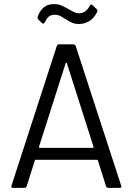

<svg xmlns="http://www.w3.org/2000/svg" viewBox="-20 -916 647 936"><path d="M509 0Q500 0 497 -8L457 -134Q456 -137 453 -137H154Q151 -137 150 -134L110 -8Q107 0 98 0H44Q35 0 35 -7Q35 -9 36 -11L257 -692Q260 -700 269 -700H337Q346 -700 349 -692L572 -7Q572 0 563 0ZM170 -200Q170 -199 170 -198Q170 -197 171 -196Q172 -195 174 -195H432Q434 -195 435 -196Q436 -197 436 -198Q436 -199 436 -200L306 -608Q305 -610 303 -610Q301 -610 300 -608ZM365 -799Q346 -799 332 -805Q318 -811 303 -821Q285 -832 275 -837.5Q265 -843 253 -844Q249 -844 246 -844Q232 -844 221 -837.5Q210 -831 198 -806Q195 -801 191 -801Q187 -801 184 -804L166 -822Q163 -825 163 -830Q163 -833 164 -836Q187 -896 241 -896Q265 -896 278 -890Q291 -884 301.5 -878.5Q312 -873 315 -871Q319 -869 329.5 -863Q340 -857 348.5 -854Q357 -851 365 -851Q398 -851 418 -888Q421 -894 425 -894Q428 -894 432 -890L450 -873Q455 -868 455 -863Q455 -860 454 -858Q437 -825 413.5 -812Q390 -799 365 -799Z"/></svg>

Font: LinhAnh
Style: Regular
Weight: 400
Designer: Jeremy Tribby
Foundry: Tribby Type
Version: Version 1.408